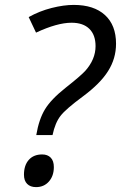

<svg xmlns="http://www.w3.org/2000/svg" viewBox="-20 -744 490 778"><path d="M367.2 -557.1Q367.2 -602.5 342 -627.2Q316.9 -651.9 270 -651.9Q211.9 -651.9 126 -611.8L96.2 -674.8Q140.1 -699.2 189.2 -711.7Q238.3 -724.1 278.8 -724.1Q360.4 -724.1 405.3 -683.1Q450.2 -642.1 450.2 -566.9Q450.2 -506.8 418 -456.1Q386.7 -405.8 316.2 -353.5Q245.6 -301.3 225.6 -274.9Q203.6 -247.1 192.9 -196.8H127Q137.7 -260.7 162.4 -301.3Q187 -341.8 246.3 -388.7Q305.7 -435.5 325.2 -456.5Q367.2 -503.4 367.2 -557.1ZM77.1 -36.1Q77.1 -74.2 96.7 -96.2Q116.2 -118.2 150.9 -118.2Q172.9 -118.2 185.5 -105.2Q198.2 -92.3 198.2 -66.9Q198.2 -31.2 178.2 -8.5Q158.2 14.2 126 14.2Q103 14.2 90.1 1.2Q77.1 -11.7 77.1 -36.1Z"/></svg>

Font: Open Sans Hebrew
Style: Italic
Weight: 400
Italic angle: -12°
Foundry: Ascender Corporation, Yanek Iontef
Version: Version 2.001;PS 002.001;hotconv 1.0.70;makeotf.lib2.5.58329